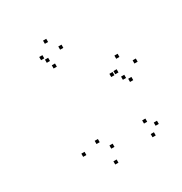

<svg xmlns="http://www.w3.org/2000/svg" viewBox="-180 -886 984 1040"><g transform="rotate(-30 312.0 -366.5)"><path d="M624.3 -400.2V-420.2H604.3V-400.2ZM551.7 -471.8V-491.8H531.7V-471.8ZM478.8 -399.8V-419.8H458.8V-399.8ZM526 -355.2V-375.2H506V-355.2ZM505.3 -401.8V-421.8H485.3V-401.8ZM553.7 -325.7V-345.7H533.7V-325.7ZM509.5 -5.3V-25.3H489.5V-5.3ZM555 -51V-71H535V-51ZM506.5 -92.7V-112.7H486.5V-92.7ZM285 -63.5V-83.5H265V-63.5ZM228.3 -125.3V-145.3H208.3V-125.3ZM313.2 -666.5V-686.5H293.2V-666.5ZM257.5 -735.3V-755.3H237.5V-735.3ZM195.3 -668.8V-688.8H175.3V-668.8ZM231.7 -595.7V-615.7H211.7V-595.7ZM215 -641V-661H195V-641ZM131 -101.3V-121.3H111V-101.3ZM260.8 21.5V1.5H240.8V21.5Z"/></g></svg>

Font: Monaspace Radon Dots Var
Style: Regular
Weight: 400
Designer: Riley Cran and the Lettermatic Team
Version: Version 1.100 (Monaspace Radon Dots)